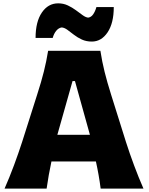

<svg xmlns="http://www.w3.org/2000/svg" viewBox="-20 -1108 875 1128"><path d="M6.8 0Q35.6 -65.4 62.3 -137.2Q88.9 -209 109.9 -273.9L198.2 -551.8Q222.7 -627.4 237.8 -688Q252.9 -748.5 262.7 -809.6H569.8Q579.6 -746.1 594.5 -686Q609.4 -626 632.8 -551.8L720.2 -273.4Q741.7 -206.1 768.1 -135.5Q794.4 -64.9 822.8 0H571.3Q566.4 -39.1 559.3 -79.6Q552.2 -120.1 543.5 -159.2H282.2Q265.1 -79.1 253.9 0ZM508.3 -315.9 420.4 -631.8H406.2L316.9 -315.9ZM519.5 -863.8Q486.8 -863.8 460.9 -875.7Q435.1 -887.7 414.3 -903.8Q393.6 -919.9 376.2 -932.6Q358.9 -945.3 342.8 -946.8Q324.7 -944.3 310.8 -927.7Q296.9 -911.1 289.6 -885.3H189Q189 -980 225.8 -1034.2Q262.7 -1088.4 321.8 -1088.4Q352.5 -1088.4 378.4 -1076.2Q404.3 -1064 426 -1047.9Q447.8 -1031.7 465.6 -1018.8Q483.4 -1005.9 498 -1004.4Q515.6 -1006.8 527.3 -1023.7Q539.1 -1040.5 546.4 -1066.4H648.4Q648.4 -972.2 612.1 -918Q575.7 -863.8 519.5 -863.8Z"/></svg>

Font: Pinar-DS2-FD ExtraBold
Style: Regular
Weight: 800
Designer: Amin Abedi
Version: Version 3.000